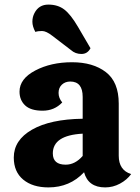

<svg xmlns="http://www.w3.org/2000/svg" viewBox="-20 -805 609 836"><path d="M374 -595Q361 -570 334.5 -570Q308 -570 289 -587L208 -649Q181 -670 163 -670Q145 -670 134 -666Q121 -690 121 -710.5Q121 -731 130 -748Q149 -785 190.5 -785Q232 -785 260 -763.5Q288 -742 319 -689ZM210 -137Q210 -88 266 -88Q307 -88 340 -126V-223Q210 -216 210 -137ZM497 -354V-127Q497 -64 551 -47Q533 -22 502.5 -5.5Q472 11 438 11Q364 11 346 -55Q284 11 191 11Q122 11 81 -23Q40 -57 40 -119Q40 -195 119.5 -240.5Q199 -286 340 -288V-383Q340 -450 286 -450Q264 -450 249.5 -436.5Q235 -423 235 -400.5Q235 -378 251 -359Q217 -323 165.5 -323Q114 -323 89.5 -346Q65 -369 65 -406Q65 -462 133.5 -498Q202 -534 293.5 -534Q385 -534 441 -491Q497 -448 497 -354Z"/></svg>

Font: Laila
Style: Bold
Weight: 700
Designer: Hitesh Malaviya
Foundry: Indian Type Foundry
Version: Version 1.302;PS 1.0;hotconv 1.0.78;makeotf.lib2.5.61930; tt